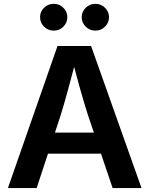

<svg xmlns="http://www.w3.org/2000/svg" viewBox="-20 -963 765 983"><path d="M20.5 0 274.4 -727.5H446.3L704.6 0H556.6L430.7 -372.6Q411.1 -433.6 390.1 -508.1Q369.1 -582.5 344.2 -676.8H374.5Q349.6 -582 329.3 -507.3Q309.1 -432.6 290.5 -372.6L167.5 0ZM171.4 -176.3V-284.2H553.7V-176.3ZM468.3 -806.2Q439.5 -806.2 418.9 -826.4Q398.4 -846.7 398.4 -875Q398.4 -903.3 418.9 -923.3Q439.5 -943.4 468.3 -943.4Q497.1 -943.4 517.6 -923.3Q538.1 -903.3 538.1 -875Q538.1 -846.7 517.6 -826.4Q497.1 -806.2 468.3 -806.2ZM255.4 -806.2Q226.1 -806.2 205.6 -826.4Q185.1 -846.7 185.1 -875Q185.1 -903.3 205.6 -923.3Q226.1 -943.4 255.4 -943.4Q284.2 -943.4 304.4 -923.3Q324.7 -903.3 324.7 -875Q324.7 -846.7 304.4 -826.4Q284.2 -806.2 255.4 -806.2Z"/></svg>

Font: V-Inter
Style: SemiBold-600
Weight: 600
Designer: Rasmus Andersson
Foundry: rsms
Version: Version 4.000;git-4146feb